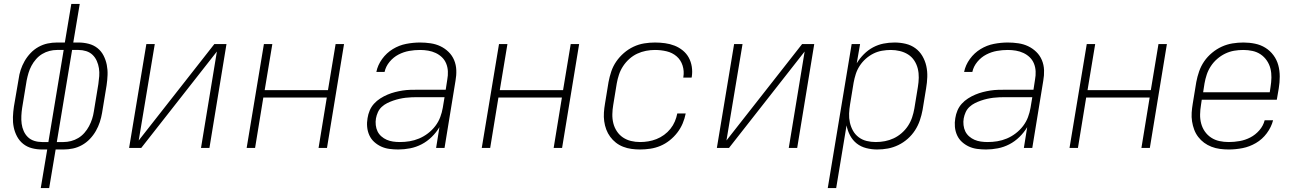

<svg xmlns="http://www.w3.org/2000/svg" viewBox="-20 -755 6640 980"><path d="M188 205 221 8H195Q168 8 143 1.5Q118 -5 98.5 -20.5Q79 -36 67 -58.5Q55 -81 50 -106Q45 -131 46 -157.5Q47 -184 51 -211L75 -351Q78 -375 85.5 -398Q93 -421 105.5 -443Q118 -465 136 -484Q154 -503 176.5 -515.5Q199 -528 223 -533Q247 -538 271 -538H311L344 -735H387L354 -538H381Q407 -538 432.5 -531.5Q458 -525 477.5 -509.5Q497 -494 508.5 -471.5Q520 -449 525 -424Q530 -399 529 -372.5Q528 -346 524 -319L501 -179Q497 -155 489.5 -132Q482 -109 469.5 -87Q457 -65 439 -46Q421 -27 398.5 -14.5Q376 -2 352 3Q328 8 304 8H264L231 205ZM195 -30H227L305 -500H271Q252 -500 232.5 -495Q213 -490 195.5 -479.5Q178 -469 164 -453Q150 -437 140.5 -419Q131 -401 125.5 -382.5Q120 -364 116 -344L93 -204Q90 -184 89 -163.5Q88 -143 90.5 -123.5Q93 -104 101 -86Q109 -68 122.5 -55Q136 -42 155 -36Q174 -30 195 -30ZM270 -30H304Q323 -30 342.5 -35Q362 -40 379.5 -50.5Q397 -61 411 -77Q425 -93 434.5 -111Q444 -129 450 -147.5Q456 -166 459 -186L482 -326Q485 -346 486.5 -366.5Q488 -387 485 -406.5Q482 -426 474 -444Q466 -462 452.5 -475Q439 -488 420 -494Q401 -500 381 -500H348Z M639 0 727 -530H770L688 -38L1074 -530H1136L1049 0H1006L1087 -492L701 0Z M1239 0 1327 -530H1370L1331 -295H1654L1693 -530H1736L1649 0H1606L1648 -257H1324L1282 0Z M2013 8Q1990 8 1967.5 5Q1945 2 1925.5 -7Q1906 -16 1890 -30.5Q1874 -45 1865 -65Q1856 -85 1854 -107.5Q1852 -130 1856 -152Q1859 -172 1867 -191Q1875 -210 1889 -225.5Q1903 -241 1921 -252.5Q1939 -264 1958 -272Q1977 -280 1996.5 -285Q2016 -290 2035.5 -293Q2055 -296 2074.5 -296.5Q2094 -297 2113 -297H2255L2263 -349Q2267 -370 2266 -391Q2265 -412 2257.5 -430.5Q2250 -449 2236 -462.5Q2222 -476 2204 -484.5Q2186 -493 2165.5 -496.5Q2145 -500 2124 -500Q2096 -500 2068 -495Q2040 -490 2014 -476.5Q1988 -463 1968.5 -439.5Q1949 -416 1943 -388H1901Q1908 -423 1930.5 -454Q1953 -485 1985 -504.5Q2017 -524 2053 -531Q2089 -538 2124 -538Q2151 -538 2178 -534Q2205 -530 2228 -519Q2251 -508 2269.5 -490Q2288 -472 2298 -448Q2308 -424 2309 -397Q2310 -370 2305 -343L2249 0H2206L2223 -106Q2207 -79 2183.5 -56Q2160 -33 2132 -18.5Q2104 -4 2073.5 2Q2043 8 2013 8ZM2021 -30Q2046 -30 2070.5 -34Q2095 -38 2119 -48Q2143 -58 2164.5 -74.5Q2186 -91 2202 -112Q2218 -133 2227 -157Q2236 -181 2240 -205L2249 -259H2113Q2098 -259 2082 -258.5Q2066 -258 2050 -256Q2034 -254 2018.5 -250.5Q2003 -247 1987 -241.5Q1971 -236 1956 -228.5Q1941 -221 1928.5 -209.5Q1916 -198 1909 -182.5Q1902 -167 1899 -151Q1896 -134 1898 -116.5Q1900 -99 1907 -84.5Q1914 -70 1926.5 -59Q1939 -48 1954 -41.5Q1969 -35 1986 -32.5Q2003 -30 2021 -30Z M2439 0 2527 -530H2570L2531 -295H2854L2893 -530H2936L2849 0H2806L2848 -257H2524L2482 0Z M3247 8Q3225 8 3203 5Q3181 2 3160.5 -6Q3140 -14 3123.5 -27Q3107 -40 3094.5 -57Q3082 -74 3074.5 -94Q3067 -114 3064 -136Q3061 -158 3062.5 -180.5Q3064 -203 3068 -226L3086 -336Q3091 -363 3100 -390Q3109 -417 3125.5 -441Q3142 -465 3164.5 -484.5Q3187 -504 3213.5 -516.5Q3240 -529 3268 -533.5Q3296 -538 3323 -538Q3349 -538 3374.5 -534.5Q3400 -531 3423 -522Q3446 -513 3465 -497.5Q3484 -482 3495.5 -461Q3507 -440 3511 -414.5Q3515 -389 3511 -363Q3511 -362 3510.5 -361Q3510 -360 3510 -359H3467Q3468 -360 3468 -360.5Q3468 -361 3468 -362Q3473 -392 3464 -420.5Q3455 -449 3433.5 -467.5Q3412 -486 3383 -493Q3354 -500 3323 -500Q3300 -500 3277 -495.5Q3254 -491 3232.5 -481Q3211 -471 3192.5 -454.5Q3174 -438 3160.5 -417.5Q3147 -397 3139.5 -374.5Q3132 -352 3128 -329L3110 -219Q3106 -196 3105.5 -172Q3105 -148 3110.5 -126Q3116 -104 3128.5 -85Q3141 -66 3159.5 -53.5Q3178 -41 3200.5 -35.5Q3223 -30 3247 -30Q3268 -30 3289 -33.5Q3310 -37 3330.5 -45Q3351 -53 3369.5 -66.5Q3388 -80 3402 -97.5Q3416 -115 3424.5 -135Q3433 -155 3437 -176H3480Q3475 -150 3464.5 -125Q3454 -100 3437 -78Q3420 -56 3398 -38.5Q3376 -21 3351 -10.5Q3326 0 3299.5 4Q3273 8 3247 8Z M3639 0 3727 -530H3770L3688 -38L4074 -530H4136L4049 0H4006L4087 -492L3701 0Z M4205 205 4327 -530H4370L4353 -432Q4368 -457 4389.5 -478.5Q4411 -500 4436.5 -513.5Q4462 -527 4489.5 -532.5Q4517 -538 4546 -538Q4546 -538 4546 -538Q4546 -538 4546 -538Q4575 -538 4602.5 -531.5Q4630 -525 4652 -509Q4674 -493 4688 -469Q4702 -445 4708 -418Q4714 -391 4713 -362Q4712 -333 4707 -304L4689 -194Q4684 -167 4675 -140.5Q4666 -114 4650.5 -90Q4635 -66 4613 -46.5Q4591 -27 4565 -14.5Q4539 -2 4512 3Q4485 8 4457 8Q4429 8 4401.5 1Q4374 -6 4353 -22.5Q4332 -39 4319 -63.5Q4306 -88 4301 -115L4248 205ZM4450 -30Q4474 -30 4497 -34.5Q4520 -39 4541.5 -49Q4563 -59 4582 -75.5Q4601 -92 4614.5 -112.5Q4628 -133 4635.5 -155.5Q4643 -178 4647 -201L4665 -311Q4669 -335 4669.5 -358.5Q4670 -382 4664.5 -404.5Q4659 -427 4646.5 -446Q4634 -465 4615 -477Q4596 -489 4573 -494.5Q4550 -500 4527 -500Q4505 -500 4482 -496Q4459 -492 4438 -481.5Q4417 -471 4399 -455Q4381 -439 4368 -419Q4355 -399 4348 -377Q4341 -355 4337 -333L4319 -223Q4315 -199 4314 -175.5Q4313 -152 4318 -129.5Q4323 -107 4334 -87.5Q4345 -68 4363 -54.5Q4381 -41 4403.5 -35.5Q4426 -30 4450 -30Z M5013 8Q4990 8 4967.5 5Q4945 2 4925.5 -7Q4906 -16 4890 -30.5Q4874 -45 4865 -65Q4856 -85 4854 -107.5Q4852 -130 4856 -152Q4859 -172 4867 -191Q4875 -210 4889 -225.5Q4903 -241 4921 -252.5Q4939 -264 4958 -272Q4977 -280 4996.5 -285Q5016 -290 5035.5 -293Q5055 -296 5074.5 -296.5Q5094 -297 5113 -297H5255L5263 -349Q5267 -370 5266 -391Q5265 -412 5257.5 -430.5Q5250 -449 5236 -462.5Q5222 -476 5204 -484.5Q5186 -493 5165.5 -496.5Q5145 -500 5124 -500Q5096 -500 5068 -495Q5040 -490 5014 -476.5Q4988 -463 4968.5 -439.5Q4949 -416 4943 -388H4901Q4908 -423 4930.5 -454Q4953 -485 4985 -504.5Q5017 -524 5053 -531Q5089 -538 5124 -538Q5151 -538 5178 -534Q5205 -530 5228 -519Q5251 -508 5269.5 -490Q5288 -472 5298 -448Q5308 -424 5309 -397Q5310 -370 5305 -343L5249 0H5206L5223 -106Q5207 -79 5183.5 -56Q5160 -33 5132 -18.5Q5104 -4 5073.5 2Q5043 8 5013 8ZM5021 -30Q5046 -30 5070.5 -34Q5095 -38 5119 -48Q5143 -58 5164.5 -74.5Q5186 -91 5202 -112Q5218 -133 5227 -157Q5236 -181 5240 -205L5249 -259H5113Q5098 -259 5082 -258.5Q5066 -258 5050 -256Q5034 -254 5018.5 -250.5Q5003 -247 4987 -241.5Q4971 -236 4956 -228.5Q4941 -221 4928.5 -209.5Q4916 -198 4909 -182.5Q4902 -167 4899 -151Q4896 -134 4898 -116.5Q4900 -99 4907 -84.5Q4914 -70 4926.5 -59Q4939 -48 4954 -41.5Q4969 -35 4986 -32.5Q5003 -30 5021 -30Z M5439 0 5527 -530H5570L5531 -295H5854L5893 -530H5936L5849 0H5806L5848 -257H5524L5482 0Z M6252 8Q6229 8 6206.5 5Q6184 2 6163.5 -6Q6143 -14 6126 -26.5Q6109 -39 6096 -56Q6083 -73 6075.5 -93Q6068 -113 6064.5 -135Q6061 -157 6062.5 -180Q6064 -203 6068 -226L6086 -336Q6091 -363 6100.5 -390.5Q6110 -418 6126.5 -442Q6143 -466 6166.5 -485.5Q6190 -505 6216.5 -517Q6243 -529 6271 -533.5Q6299 -538 6327 -538Q6357 -538 6386 -532Q6415 -526 6439 -511Q6463 -496 6480 -473Q6497 -450 6504.5 -422.5Q6512 -395 6512 -364.5Q6512 -334 6507 -304L6497 -246H6114L6110 -219Q6106 -195 6105.5 -171Q6105 -147 6111 -124.5Q6117 -102 6130 -83.5Q6143 -65 6162 -52.5Q6181 -40 6204 -35Q6227 -30 6252 -30Q6279 -30 6307.5 -35Q6336 -40 6362 -53.5Q6388 -67 6408 -90Q6428 -113 6435 -141H6478Q6469 -106 6446 -75Q6423 -44 6390.5 -25Q6358 -6 6322.5 1Q6287 8 6252 8ZM6461 -284 6465 -311Q6469 -335 6469.5 -359Q6470 -383 6464.5 -405Q6459 -427 6446 -446Q6433 -465 6414.5 -477.5Q6396 -490 6373 -495Q6350 -500 6326 -500Q6326 -500 6326 -500Q6326 -500 6326 -500Q6302 -500 6279 -496Q6256 -492 6234 -481.5Q6212 -471 6193 -454.5Q6174 -438 6160.5 -417.5Q6147 -397 6139.5 -374.5Q6132 -352 6128 -329L6121 -284Z"/></svg>

Font: Iosevka Curly XLtExObl
Style: Regular
Weight: 200
Width: 7
Italic angle: -9°
Monospace: yes
Designer: Belleve Invis
Foundry: Belleve Invis
Version: Version 11.0.1; ttfautohint (v1.8.3)